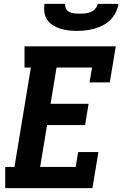

<svg xmlns="http://www.w3.org/2000/svg" viewBox="-20 -975 640 995"><path d="M7 0V-110H55L140 -625H107V-735H580L549 -548H444L457 -625H273L242 -437H439L421 -327H224L188 -110H372L385 -187H490L459 0ZM379 -815Q357 -815 335 -817.5Q313 -820 292.5 -826.5Q272 -833 254.5 -844Q237 -855 225 -872Q213 -889 210 -911Q207 -933 210 -955H318Q316 -941 322.5 -929.5Q329 -918 340.5 -912.5Q352 -907 366 -905.5Q380 -904 394 -904Q408 -904 422 -905.5Q436 -907 449.5 -912.5Q463 -918 473.5 -929.5Q484 -941 486 -955H594Q591 -933 580 -911Q569 -889 552 -872Q535 -855 513.5 -844Q492 -833 469.5 -826.5Q447 -820 424 -817.5Q401 -815 379 -815Z"/></svg>

Font: Iosevka HT Extrabold Extended
Style: Italic
Weight: 800
Width: 7
Italic angle: -9°
Monospace: yes
Designer: Belleve Invis
Foundry: Belleve Invis
Version: Version 32.3.0; ttfautohint (v1.8.4)